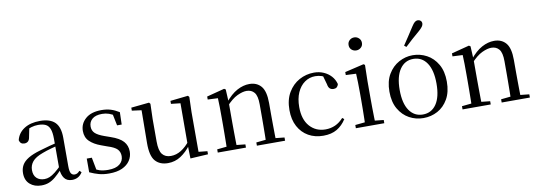

<svg xmlns="http://www.w3.org/2000/svg" viewBox="-62 -1223 4593 1643"><g transform="rotate(-10 2235.0 -401.5)"><path d="M190 15Q130 15 91 -19Q52 -53 52 -115Q52 -154 69 -184.5Q86 -215 125.5 -239Q165 -263 231 -282Q273 -295 319 -307Q365 -319 405 -328V-303Q365 -293 324 -281.5Q283 -270 249 -257Q185 -234 158.5 -202Q132 -170 132 -128Q132 -82 157.5 -58Q183 -34 225 -34Q248 -34 270 -43Q292 -52 320 -74Q348 -96 386 -134L395 -87H371Q340 -54 312.5 -31Q285 -8 256 3.5Q227 15 190 15ZM457 14Q412 14 389.5 -16.5Q367 -47 364 -100V-103V-359Q364 -415 352 -445.5Q340 -476 315 -488Q290 -500 250 -500Q221 -500 192 -491.5Q163 -483 130 -465L173 -492L157 -413Q153 -386 140.5 -375Q128 -364 109 -364Q73 -364 65 -400Q80 -461 134 -496Q188 -531 272 -531Q359 -531 401.5 -489.5Q444 -448 444 -355V-108Q444 -61 455 -44.5Q466 -28 486 -28Q499 -28 509 -33.5Q519 -39 531 -52L547 -37Q531 -11 508.5 1.5Q486 14 457 14Z M778 15Q730 15 691 4.5Q652 -6 611 -25V-144H655L679 -18L642 -20V-56Q670 -37 701 -27Q732 -17 776 -17Q842 -17 875.5 -44Q909 -71 909 -113Q909 -150 886.5 -173.5Q864 -197 803 -216L751 -235Q690 -257 654.5 -291.5Q619 -326 619 -382Q619 -445 667.5 -488Q716 -531 806 -531Q851 -531 886.5 -520Q922 -509 959 -486L956 -379H916L892 -496L923 -490V-458Q893 -479 865 -488.5Q837 -498 806 -498Q749 -498 720 -473Q691 -448 691 -408Q691 -372 715 -349.5Q739 -327 793 -308L844 -290Q920 -264 952 -228Q984 -192 984 -140Q984 -97 960.5 -61.5Q937 -26 892 -5.5Q847 15 778 15Z M1290 15Q1219 15 1180 -29.5Q1141 -74 1142 -186L1145 -484L1167 -467L1062 -481V-507L1219 -523L1229 -511L1225 -380V-185Q1225 -105 1250.5 -73Q1276 -41 1325 -41Q1372 -41 1415 -68Q1458 -95 1494 -142L1517 -103H1491Q1452 -51 1402 -18Q1352 15 1290 15ZM1485 9 1482 -114V-116L1483 -471L1402 -480V-506L1557 -523L1567 -511L1563 -380V-35L1639 -27V0Z M1724 0V-28L1832 -39H1865L1969 -28V0ZM1806 0Q1807 -24 1807.5 -65Q1808 -106 1808.5 -150.5Q1809 -195 1809 -229V-289Q1809 -341 1808.5 -381Q1808 -421 1806 -458L1718 -462V-488L1872 -528L1885 -520L1891 -403V-402V-229Q1891 -195 1891.5 -150.5Q1892 -106 1892.5 -65Q1893 -24 1894 0ZM2064 0V-28L2171 -39H2204L2309 -28V0ZM2146 0Q2147 -24 2147.5 -64.5Q2148 -105 2148.5 -149.5Q2149 -194 2149 -229V-344Q2149 -418 2124.5 -447.5Q2100 -477 2057 -477Q2023 -477 1976 -455Q1929 -433 1874 -372L1866 -406H1876Q1930 -473 1984 -502Q2038 -531 2091 -531Q2156 -531 2193 -487.5Q2230 -444 2230 -342V-229Q2230 -194 2230.5 -149.5Q2231 -105 2231.5 -64.5Q2232 -24 2233 0Z M2640 15Q2567 15 2511 -17Q2455 -49 2423 -108.5Q2391 -168 2391 -251Q2391 -341 2428 -403.5Q2465 -466 2524.5 -498.5Q2584 -531 2653 -531Q2698 -531 2736 -514.5Q2774 -498 2800.5 -469Q2827 -440 2838 -399Q2829 -364 2796 -364Q2775 -364 2762.5 -375.5Q2750 -387 2746 -413L2721 -502L2771 -462Q2740 -482 2713 -490.5Q2686 -499 2658 -499Q2607 -499 2566 -470Q2525 -441 2501.5 -388Q2478 -335 2478 -262Q2478 -154 2531 -94.5Q2584 -35 2668 -35Q2713 -35 2752 -52.5Q2791 -70 2824 -107L2840 -94Q2807 -42 2759 -13.5Q2711 15 2640 15Z M2924 0V-28L3034 -39H3065L3171 -28V0ZM3007 0Q3008 -24 3009 -65Q3010 -106 3010.5 -150.5Q3011 -195 3011 -229V-289Q3011 -340 3010 -381Q3009 -422 3007 -459L2918 -463V-489L3083 -528L3095 -520L3092 -380V-229Q3092 -195 3092.5 -150.5Q3093 -106 3094 -65Q3095 -24 3096 0ZM3044 -655Q3020 -655 3003 -670.5Q2986 -686 2986 -711Q2986 -736 3003 -752Q3020 -768 3044 -768Q3067 -768 3084.5 -752Q3102 -736 3102 -711Q3102 -686 3084.5 -670.5Q3067 -655 3044 -655Z M3510 15Q3444 15 3387.5 -16Q3331 -47 3296 -107.5Q3261 -168 3261 -258Q3261 -348 3297 -408.5Q3333 -469 3390 -500Q3447 -531 3510 -531Q3575 -531 3632 -500.5Q3689 -470 3724.5 -409Q3760 -348 3760 -258Q3760 -168 3725 -107Q3690 -46 3633.5 -15.5Q3577 15 3510 15ZM3510 -16Q3585 -16 3627.5 -78Q3670 -140 3670 -257Q3670 -373 3627.5 -436Q3585 -499 3510 -499Q3436 -499 3393 -436Q3350 -373 3350 -257Q3350 -140 3393 -78Q3436 -16 3510 -16ZM3453 -624Q3477 -661 3502 -697.5Q3527 -734 3551 -773Q3567 -798 3579 -808Q3591 -818 3606 -818Q3619 -818 3629.5 -809Q3640 -800 3640 -784Q3640 -771 3630 -757Q3620 -743 3597 -723Q3564 -696 3533 -667.5Q3502 -639 3471 -610Z M3851 0V-28L3959 -39H3992L4096 -28V0ZM3933 0Q3934 -24 3934.5 -65Q3935 -106 3935.5 -150.5Q3936 -195 3936 -229V-289Q3936 -341 3935.5 -381Q3935 -421 3933 -458L3845 -462V-488L3999 -528L4012 -520L4018 -403V-402V-229Q4018 -195 4018.5 -150.5Q4019 -106 4019.5 -65Q4020 -24 4021 0ZM4191 0V-28L4298 -39H4331L4436 -28V0ZM4273 0Q4274 -24 4274.5 -64.5Q4275 -105 4275.5 -149.5Q4276 -194 4276 -229V-344Q4276 -418 4251.5 -447.5Q4227 -477 4184 -477Q4150 -477 4103 -455Q4056 -433 4001 -372L3993 -406H4003Q4057 -473 4111 -502Q4165 -531 4218 -531Q4283 -531 4320 -487.5Q4357 -444 4357 -342V-229Q4357 -194 4357.5 -149.5Q4358 -105 4358.5 -64.5Q4359 -24 4360 0Z"/></g></svg>

Font: Noto Serif SC ExtraLight
Style: Regular
Weight: 400
Version: Version 2.002-H1;hotconv 1.1.0;makeotfexe 2.6.0